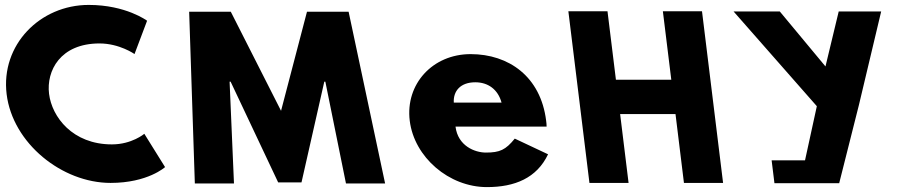

<svg xmlns="http://www.w3.org/2000/svg" viewBox="-20 -749 3758 784"><path d="M436.9 -159.4C276.2 -159.4 191.9 -271.6 180.3 -365.9C168.8 -459.4 225.6 -571.6 386.3 -571.6C467.9 -571.6 529.3 -528.3 529.3 -528.3L580.6 -664.3C580.6 -664.3 494.5 -728.9 342.3 -728.9C143.4 -728.9 -17.6 -565.7 7.1 -364.2C31.8 -163.6 233.5 -2.1 431.5 -2.1C583.7 -2.1 654 -66.7 654 -66.7L569.3 -202.7C569.3 -202.7 518.5 -159.4 436.9 -159.4Z M1392.7 0.1H1552.5L1403.5 -701.1H1233.5L1127.6 -296.5L922.4 -701.1H752.4L775.6 0.1H935.4L917.5 -415.5H921.7L1115.9 -4.1H1211.1L1304.2 -415.5H1308.5Z M2212 -232C2212.3 -238 2210.9 -249 2210.1 -256C2188 -436 2057.7 -528 1901.7 -528C1746.7 -528 1634.6 -406 1653.1 -256C1671.4 -107 1813.3 15 1968.3 15C2082.3 15 2171.8 -22 2217.9 -119L2082 -183C2044.7 -137 2021 -126 1964 -126C1919 -126 1849.7 -153 1840 -232ZM1833 -330C1830.2 -377 1859.8 -413 1920.8 -413C1972.8 -413 2013.4 -384 2028 -330Z M2512.2 -283.2H2738.3L2772.8 -1.9H2932.6L2846.5 -703.1H2686.7L2721.1 -423.5H2495L2460.6 -703.1H2300.8L2386.9 -1.9H2546.7Z M2975.5 -702.1 3315.4 -315.4 3267.2 -94.4H3130.8L3142.3 -0.9H3246.9H3406.7L3487.3 -320.5L3578.1 -702.1H3404.7L3350.7 -477.7L3164.2 -702.1Z"/></svg>

Font: Hussar
Style: BdOpOblOne
Weight: 700
Foundry: Cannot Into Space Fonts
Version: Version 2.00